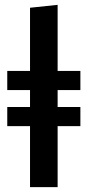

<svg xmlns="http://www.w3.org/2000/svg" viewBox="-20 -773 362 793"><path d="M218 -401V-331H312V-252H218V0H104V-252H10V-331H104V-401H10V-480H104V-741L218 -753V-480H312V-401Z"/></svg>

Font: Fira Sans Medium
Style: Regular
Weight: 500
Designer: bBox Type GmbH & Carrois Corporate GbR & Edenspiekermann AG
Foundry: bBox Type GmbH & Carrois Corporate GbR & Edenspiekermann AG
Version: Version 4.301